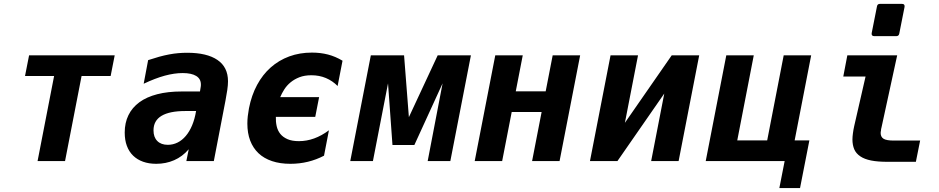

<svg xmlns="http://www.w3.org/2000/svg" viewBox="-20 -833 4856 993"><path d="M259.8 -439.9H109.4L130.4 -546.9H573.2L552.2 -439.9H401.9L316.4 0H174.3Z M788.1 14.2Q750 14.2 720 3.4Q689.9 -7.3 668.7 -27.8Q647.5 -48.3 636.2 -78.4Q625 -108.4 625 -147.5Q625 -197.8 644.3 -237.3Q663.6 -276.9 700.9 -304.2Q738.3 -331.5 793.2 -345.7Q848.1 -359.9 919.9 -359.9H1014.2L1018.1 -383.8Q1018.6 -386.7 1018.8 -389.4Q1019 -392.1 1019 -396Q1019 -425.3 994.6 -440.2Q970.2 -455.1 924.8 -455.1Q881.8 -455.1 832.3 -441.7Q782.7 -428.2 723.1 -399.9L746.1 -522Q776.9 -532.2 803.5 -539.6Q830.1 -546.9 854.7 -551.5Q879.4 -556.2 902.3 -558.1Q925.3 -560.1 948.2 -560.1Q1050.3 -560.1 1104.7 -522.9Q1159.2 -485.8 1159.2 -412.6Q1159.2 -393.1 1155.5 -367.7Q1151.9 -342.3 1146 -312L1085.9 0H943.8L956.1 -61Q923.3 -22.9 880.6 -4.4Q837.9 14.2 788.1 14.2ZM848.1 -84Q874.5 -84 898.2 -95.7Q921.9 -107.4 940.9 -129.9Q960 -152.3 973.6 -184.8Q987.3 -217.3 994.1 -258.8H939Q856.9 -258.8 815.4 -233.9Q773.9 -209 773.9 -158.7Q773.9 -123.5 793.5 -103.8Q813 -84 848.1 -84Z M1481.9 14.2Q1428.2 14.2 1386.7 0.2Q1345.2 -13.7 1316.9 -40.5Q1288.6 -67.4 1273.9 -106Q1259.3 -144.5 1259.3 -193.8Q1259.3 -212.9 1261.5 -232.4Q1263.7 -252 1267.6 -272.9Q1280.8 -340.3 1309.6 -393.8Q1338.4 -447.3 1380.4 -484.4Q1422.4 -521.5 1476.1 -541.3Q1529.8 -561 1593.3 -561Q1637.7 -561 1676.3 -551Q1714.8 -541 1751.5 -519L1726.1 -388.2Q1699.7 -415 1665.5 -429.4Q1631.3 -443.8 1590.3 -443.8Q1555.2 -443.8 1528.8 -433.6Q1502.4 -423.3 1482.9 -407.2Q1463.4 -391.1 1450.4 -370.8Q1437.5 -350.6 1429.2 -330.6H1630.4L1610.4 -228.5H1406.7Q1405.8 -203.6 1410.9 -180.7Q1416 -157.7 1429.7 -140.6Q1443.4 -123.5 1466.8 -113.3Q1490.2 -103 1525.9 -103Q1606 -103 1681.2 -159.2L1655.8 -27.8Q1575.7 14.2 1481.9 14.2Z M1897.9 -546.9H2069.8L2094.7 -227.1L2243.7 -546.9H2415.5L2309.1 0H2191.9L2269 -401.9L2123 -83H2009.8L1986.8 -401.9L1908.7 0H1791.5Z M2541.5 -546.9H2683.6L2647.5 -360.8H2802.2L2838.4 -546.9H2980.5L2874 0H2731.9L2781.2 -253.9H2626.5L2577.1 0H2435.1Z M3137.7 -546.9H3279.8L3211.9 -197.8L3454.1 -546.9H3596.2L3489.7 0H3347.7L3415.5 -349.1L3173.3 0H3031.2Z M4038.1 0H3629.9L3736.3 -546.9H3878.4L3793 -106.9H3947.8L4033.2 -546.9H4175.3L4089.8 -106.9H4166L4117.7 139.6H4010.7Z M4501.5 -646Q4493.7 -646 4490.2 -650.4Q4486.8 -654.8 4488.3 -662.1L4515.6 -799.8Q4517.6 -813 4531.2 -813H4645Q4652.8 -813 4656.2 -808.6Q4659.7 -804.2 4658.2 -796.9L4630.9 -659.2Q4628.4 -646 4615.2 -646ZM4571.8 3.9Q4519.5 3.9 4485.4 -2.9Q4451.2 -9.8 4430.2 -23.9Q4407.2 -39.1 4397.9 -61.3Q4388.7 -83.5 4388.7 -111.8Q4388.7 -120.1 4389.4 -127.2Q4390.1 -134.3 4391.1 -142.6Q4392.6 -153.8 4394 -161.9Q4395.5 -169.9 4397.9 -181.2L4456.5 -437H4341.3L4362.3 -546.9H4620.1L4539.1 -174.3Q4537.6 -168.5 4537.1 -165.8Q4536.6 -163.1 4536.6 -161.9Q4536.6 -160.6 4536.6 -159.7Q4536.6 -158.7 4536.1 -156.7Q4535.2 -152.8 4534.9 -149.9Q4534.7 -147 4534.7 -144Q4534.7 -135.7 4538.1 -128.2Q4541.5 -120.6 4549.8 -115.2Q4564.9 -106 4603 -106H4738.8L4716.8 3.9Z"/></svg>

Font: Hack
Style: Bold Italic
Weight: 700
Italic angle: -11°
Monospace: yes
Designer: Christopher Simpkins
Foundry: Christopher Simpkins
Version: Version 2.017; ttfautohint (v1.4.1) -l 4 -r 80 -G 350 -x 0 -